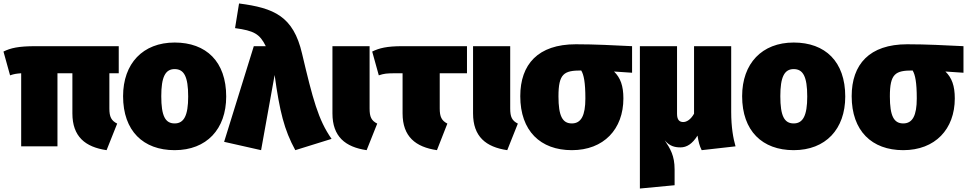

<svg xmlns="http://www.w3.org/2000/svg" viewBox="-31 -843 5570 1106"><path d="M653 -421V-577H175C73 -577 30 -566 -11 -546L27 -409C50 -417 64 -419 91 -421V0H300V-421H386V-190C386 -56 460 4 583 22L644 -131C610 -148 599 -170 599 -218V-421Z M975 -598C792 -598 678 -477 678 -289C678 -89 794 22 975 22C1159 22 1272 -99 1272 -287C1272 -488 1157 -598 975 -598ZM975 -445C1029 -445 1053 -402 1053 -287C1053 -178 1029 -132 975 -132C921 -132 898 -175 898 -289C898 -399 921 -445 975 -445Z M1346 -823 1323 -681C1432 -666 1465 -648 1500 -577H1431L1260 -26L1473 22L1551 -411C1580 -201 1606 -95 1670 22L1879 -43C1802 -153 1771 -272 1709 -534C1659 -750 1547 -797 1346 -823Z M2098 -577H1884V-190C1884 -56 1958 4 2081 22L2142 -131C2108 -148 2098 -170 2098 -218Z M2659 -421V-577H2288C2197 -577 2154 -566 2113 -546L2151 -409C2181 -419 2196 -421 2249 -421H2288V-190C2288 -56 2363 4 2486 22L2546 -131C2513 -148 2502 -170 2502 -218V-421Z M2908 -577H2694V-190C2694 -56 2768 4 2891 22L2952 -131C2918 -148 2908 -170 2908 -218Z M3610 -577C3505 -582 3398 -588 3286 -588C3068 -588 2966 -472 2966 -289C2966 -89 3082 22 3263 22C3447 22 3560 -99 3560 -276C3560 -349 3543 -395 3506 -431L3610 -424ZM3263 -132C3209 -132 3186 -175 3186 -288C3186 -419 3218 -437 3317 -437C3332 -413 3341 -368 3341 -276C3341 -178 3317 -132 3263 -132Z M4206 0C4193 -44 4181 -110 4181 -199V-577H3967V-188C3948 -154 3924 -140 3905 -140C3885 -140 3869 -150 3869 -187V-577H3655V243L3855 224V133C3855 53 3830 14 3798 -35C3826 -1 3856 6 3889 6C3925 6 3957 -14 3987 -62C3993 -25 3998 -4 4011 22Z M4541 -598C4358 -598 4244 -477 4244 -289C4244 -89 4360 22 4541 22C4725 22 4838 -99 4838 -287C4838 -488 4723 -598 4541 -598ZM4541 -445C4595 -445 4619 -402 4619 -287C4619 -178 4595 -132 4541 -132C4487 -132 4464 -175 4464 -289C4464 -399 4487 -445 4541 -445Z M5519 -577C5414 -582 5307 -588 5195 -588C4977 -588 4875 -472 4875 -289C4875 -89 4991 22 5172 22C5356 22 5469 -99 5469 -276C5469 -349 5452 -395 5415 -431L5519 -424ZM5172 -132C5118 -132 5095 -175 5095 -288C5095 -419 5127 -437 5226 -437C5241 -413 5250 -368 5250 -276C5250 -178 5226 -132 5172 -132Z"/></svg>

Font: Glow Sans SC Normal Heavy
Style: Regular
Weight: 900
Designer: Ryoko NISHIZUKA (kana, bopomofo & ideographs); Paul D. Hunt (Latin, Greek & Cyrillic); Sandoll Communications, Soo-young
Version: Version 0.93